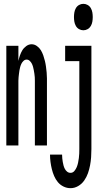

<svg xmlns="http://www.w3.org/2000/svg" viewBox="-20 -759 540 1002"><path d="M13 0V-520H76V-441Q79 -455 84 -469.5Q89 -484 96.5 -496.5Q104 -509 117 -518.5Q130 -528 145 -528Q160 -528 173 -518.5Q186 -509 193.5 -496.5Q201 -484 206 -469.5Q211 -455 214.5 -440.5Q218 -426 220 -411Q222 -396 223.5 -380.5Q225 -365 225 -350Q225 -335 225 -320V0H162V-320Q162 -329 162 -338Q162 -347 161.5 -356Q161 -365 159.5 -374Q158 -383 156.5 -392Q155 -401 152.5 -410Q150 -419 146 -427Q142 -435 135 -441.5Q128 -448 119 -448Q110 -448 103 -441.5Q96 -435 92 -427Q88 -419 85.5 -410Q83 -401 81.5 -392Q80 -383 79 -374Q78 -365 77 -356Q76 -347 76 -338Q76 -329 76 -320V0ZM415 -601Q403 -601 392.5 -607Q382 -613 376 -623.5Q370 -634 368 -646Q366 -658 366 -670Q366 -682 368 -694Q370 -706 376 -716.5Q382 -727 392.5 -733Q403 -739 415 -739Q427 -739 437.5 -733Q448 -727 454 -716.5Q460 -706 462 -694Q464 -682 464 -670Q464 -658 462 -646Q460 -634 454 -623.5Q448 -613 437.5 -607Q427 -601 415 -601ZM348 223Q329 223 311.5 214.5Q294 206 282 191.5Q270 177 262.5 159.5Q255 142 250.5 123.5Q246 105 243.5 86Q241 67 241 48H304Q304 58 305 67.5Q306 77 307.5 86Q309 95 311.5 104.5Q314 114 318.5 122.5Q323 131 330.5 137Q338 143 348 143Q360 143 368 133.5Q376 124 380.5 113Q385 102 387.5 90Q390 78 391.5 66Q393 54 393.5 42.5Q394 31 394 19V-440H320V-520H457V19Q457 40 455.5 61.5Q454 83 450 104Q446 125 439 145Q432 165 419.5 183Q407 201 388 212Q369 223 348 223Z"/></svg>

Font: Iosevka Term Medium
Style: Regular
Weight: 500
Monospace: yes
Designer: Belleve Invis
Foundry: Belleve Invis
Version: Version 26.3.1